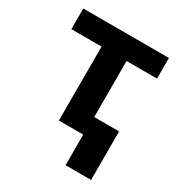

<svg xmlns="http://www.w3.org/2000/svg" viewBox="-170 -663 899 959"><g transform="rotate(30 279.0 -184.0)"><path d="M32 -426.5V-545.5H526.3V-426.5H350.5V0H206.3V-426.5ZM494 -103.3V176.5H346.9V-103.3Z"/></g></svg>

Font: Inter Zeller
Style: Bold
Weight: 700
Designer: Rasmus Andersson; Joe Bland
Foundry: zeller
Version: Version 3.015;git-dec3a8cb1